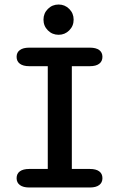

<svg xmlns="http://www.w3.org/2000/svg" viewBox="-20 -830 510 850"><path d="M109 0Q82.5 0 68 -10.8Q53.5 -21.5 53.5 -41Q53.5 -61 68 -71.5Q82.5 -82 109 -82H191.5V-537H109Q82.5 -537 68 -547.8Q53.5 -558.5 53.5 -578.5Q53.5 -598 68 -608.5Q82.5 -619 109 -619H378Q405 -619 419.2 -608.5Q433.5 -598 433.5 -578.5Q433.5 -558.5 419.2 -547.8Q405 -537 378 -537H298V-82H378Q405 -82 419.2 -71.5Q433.5 -61 433.5 -41Q433.5 -21.5 419.2 -10.8Q405 0 378 0ZM239.5 -676Q211.5 -676 192 -695.5Q172.5 -715 172.5 -743Q172.5 -771 192 -790.5Q211.5 -810 239.5 -810Q267 -810 286.5 -790.5Q306 -771 306 -743Q306 -715 286.5 -695.5Q267 -676 239.5 -676Z"/></svg>

Font: Sono Medium
Style: Regular
Weight: 500
Designer: Tyler Finck
Foundry: Tyler Finck
Version: Version 2.112